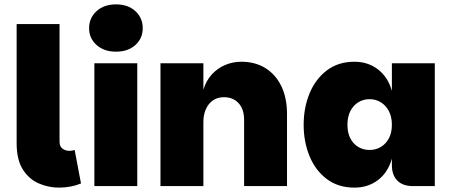

<svg xmlns="http://www.w3.org/2000/svg" viewBox="-20 -850 2062 877"><path d="M56 -196V-740H252V-203Q252 -181 265.5 -171Q279 -161 297 -161Q310 -161 321 -165L350 -12Q304 7 249 7Q202 7 157.5 -12Q113 -31 84.5 -75.5Q56 -120 56 -196Z M411 0V-561H607V0ZM510 -614Q455 -614 421 -644.5Q387 -675 387 -721Q387 -768 421 -799Q455 -830 510 -830Q565 -830 598.5 -799Q632 -768 632 -721Q632 -675 598.5 -644.5Q565 -614 510 -614Z M713 0V-561H909V-440Q921 -481 947 -509.5Q973 -538 1008 -553Q1043 -568 1082 -568Q1146 -568 1193 -538.5Q1240 -509 1265.5 -455.5Q1291 -402 1291 -329V0H1095V-303Q1095 -351 1070 -378.5Q1045 -406 1003 -406Q973 -406 952 -391Q931 -376 920 -350.5Q909 -325 909 -293V0Z M1599 7Q1525 7 1473 -32Q1421 -71 1394 -136.5Q1367 -202 1367 -280Q1367 -358 1394 -423.5Q1421 -489 1473 -528.5Q1525 -568 1599 -568Q1661 -568 1706.5 -533Q1752 -498 1770 -435V-561H1966V0H1866Q1820 0 1795 -25Q1770 -50 1770 -96V-125Q1752 -62 1706.5 -27.5Q1661 7 1599 7ZM1668 -165Q1697 -165 1720 -179Q1743 -193 1756.5 -218.5Q1770 -244 1770 -280Q1770 -316 1756.5 -342Q1743 -368 1720 -382.5Q1697 -397 1668 -397Q1639 -397 1616 -382.5Q1593 -368 1580 -342Q1567 -316 1567 -280Q1567 -244 1580 -218.5Q1593 -193 1616 -179Q1639 -165 1668 -165Z"/></svg>

Font: Parkinsans Light ExtraBold
Style: Regular
Weight: 800
Version: Version 1.000